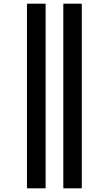

<svg xmlns="http://www.w3.org/2000/svg" viewBox="-20 -780 591 1040"><path d="M126 -760H227V240H126ZM323 -760H423V240H323Z"/></svg>

Font: Noto Serif ExtraBold
Style: Regular
Weight: 800
Designer: Monotype Design Team
Foundry: Monotype Imaging Inc.
Version: Version 1.001